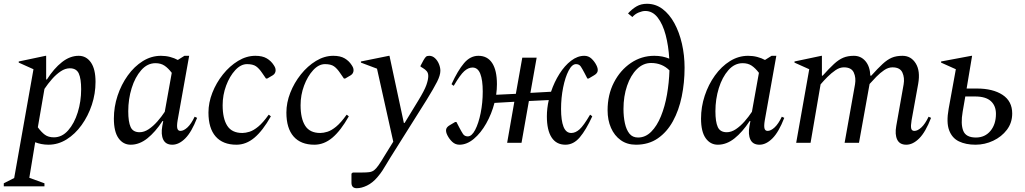

<svg xmlns="http://www.w3.org/2000/svg" viewBox="-47 -755 5421 1015"><path d="M-27 230V214L28 186L130 -389L52 -424V-430L194 -460H197V-335H201Q238 -393 280.5 -426.5Q323 -460 369 -460Q409 -460 433.5 -425Q458 -390 458 -322Q458 -260 438.5 -201Q419 -142 384.5 -94Q350 -46 305 -18Q260 10 209 10Q190 10 172 6.5Q154 3 139 -3L108 185L188 214V230ZM322 -394Q298 -394 274 -378Q250 -362 228 -337Q206 -312 188 -285L153 -82Q172 -56 190.5 -42.5Q209 -29 238 -29Q281 -29 313.5 -66Q346 -103 364 -161Q382 -219 382 -283Q382 -339 369.5 -366.5Q357 -394 322 -394Z M644 10Q604 10 579.5 -24.5Q555 -59 555 -128Q555 -190 574.5 -249Q594 -308 628.5 -356Q663 -404 708 -432Q753 -460 804 -460Q829 -460 852 -454Q875 -448 893 -438L928 -460H953L892 -119Q887 -89 890.5 -76Q894 -63 907 -63Q924 -63 944 -81.5Q964 -100 982 -138L995 -132Q966 -57 932.5 -23.5Q899 10 864 10Q829 10 816 -17Q803 -44 811 -89L816 -115H812Q774 -57 732 -23.5Q690 10 644 10ZM631 -167Q631 -111 643.5 -83.5Q656 -56 691 -56Q715 -56 739 -72Q763 -88 785 -113Q807 -138 824 -164L861 -370Q842 -395 822.5 -408Q803 -421 775 -421Q732 -421 699.5 -384Q667 -347 649 -289Q631 -231 631 -167Z M1203 10Q1131 10 1093 -33.5Q1055 -77 1055 -160Q1055 -212 1075.5 -264.5Q1096 -317 1131.5 -361.5Q1167 -406 1211.5 -433Q1256 -460 1303 -460Q1340 -460 1363 -446.5Q1386 -433 1400 -411Q1406 -402 1408 -396Q1410 -390 1410 -383Q1410 -376 1406.5 -369Q1403 -362 1395 -357L1366 -340H1359L1339 -369Q1323 -393 1306.5 -404.5Q1290 -416 1259 -416Q1226 -416 1196.5 -384Q1167 -352 1148.5 -302.5Q1130 -253 1130 -199Q1130 -128 1154.5 -90Q1179 -52 1234 -52Q1251 -52 1272 -58.5Q1293 -65 1318 -85.5Q1343 -106 1373 -148H1375L1385 -140Q1342 -64 1298 -27Q1254 10 1203 10Z M1615 10Q1543 10 1505 -33.5Q1467 -77 1467 -160Q1467 -212 1487.5 -264.5Q1508 -317 1543.5 -361.5Q1579 -406 1623.5 -433Q1668 -460 1715 -460Q1752 -460 1775 -446.5Q1798 -433 1812 -411Q1818 -402 1820 -396Q1822 -390 1822 -383Q1822 -376 1818.5 -369Q1815 -362 1807 -357L1778 -340H1771L1751 -369Q1735 -393 1718.5 -404.5Q1702 -416 1671 -416Q1638 -416 1608.5 -384Q1579 -352 1560.5 -302.5Q1542 -253 1542 -199Q1542 -128 1566.5 -90Q1591 -52 1646 -52Q1663 -52 1684 -58.5Q1705 -65 1730 -85.5Q1755 -106 1785 -148H1787L1797 -140Q1754 -64 1710 -27Q1666 10 1615 10Z M1839 240Q1811 240 1811 211V163L1818 157H1866Q1891 157 1905.5 155Q1920 153 1930.5 145Q1941 137 1953.5 119.5Q1966 102 1985 70L2032 -6L1946 -392L1861 -424V-430L2009 -460H2012L2088 -105H2092L2164 -223Q2197 -277 2207 -305.5Q2217 -334 2217 -353Q2217 -369 2209 -378.5Q2201 -388 2189 -395L2176 -403V-407L2192 -437Q2200 -451 2205.5 -455.5Q2211 -460 2222 -460Q2239 -460 2252.5 -447.5Q2266 -435 2273.5 -416.5Q2281 -398 2281 -381Q2281 -357 2263.5 -322.5Q2246 -288 2209 -228L2016 79Q2002 102 1993 117Q1984 132 1974.5 147Q1965 162 1947 183Q1922 212 1893 226Q1864 240 1839 240Z M2482 -460Q2530 -460 2555 -421.5Q2580 -383 2580 -310Q2580 -283 2576 -254L2680 -259L2714 -450H2790L2757 -264L2866 -270Q2883 -321 2910.5 -364.5Q2938 -408 2972 -434Q3006 -460 3042 -460Q3064 -460 3080 -445Q3096 -430 3106 -410Q3115 -392 3112.5 -379Q3110 -366 3092 -356L3065 -340H3058L3043 -369Q3032 -390 3023.5 -403Q3015 -416 2998 -416Q2977 -416 2959 -381.5Q2941 -347 2930 -292.5Q2919 -238 2919 -179Q2919 -118 2932 -85Q2945 -52 2973 -52Q2995 -52 3016.5 -71Q3038 -90 3072 -148H3074L3084 -140Q3051 -68 3018 -29Q2985 10 2942 10Q2894 10 2869 -28.5Q2844 -67 2844 -140Q2844 -182 2854 -226L2749 -221L2710 0H2634L2672 -217L2567 -211Q2552 -153 2523.5 -102.5Q2495 -52 2458 -21Q2421 10 2382 10Q2360 10 2344 -5Q2328 -20 2318 -40Q2309 -58 2311.5 -71Q2314 -84 2332 -94L2359 -110H2366L2381 -81Q2392 -60 2400.5 -47Q2409 -34 2426 -34Q2447 -34 2465 -68.5Q2483 -103 2494 -157.5Q2505 -212 2505 -271Q2505 -332 2492 -365Q2479 -398 2451 -398Q2429 -398 2407.5 -379Q2386 -360 2352 -302H2350L2340 -310Q2373 -382 2406 -421Q2439 -460 2482 -460Z M3315 10Q3268 10 3234.5 -14Q3201 -38 3183 -79Q3165 -120 3165 -172Q3165 -254 3198.5 -319Q3232 -384 3288 -422Q3344 -460 3412 -460Q3435 -460 3454.5 -456Q3474 -452 3491 -445Q3487 -513 3472 -570Q3457 -627 3430 -662Q3403 -697 3364 -697Q3349 -697 3329.5 -689Q3310 -681 3296 -665L3273 -684Q3295 -708 3318.5 -721.5Q3342 -735 3373 -735Q3419 -735 3455.5 -707.5Q3492 -680 3518 -632.5Q3544 -585 3558 -524Q3572 -463 3572 -397Q3572 -318 3557 -245Q3542 -172 3510.5 -114.5Q3479 -57 3430.5 -23.5Q3382 10 3315 10ZM3249 -179Q3249 -138 3256.5 -103.5Q3264 -69 3280.5 -48.5Q3297 -28 3326 -28Q3365 -28 3395.5 -58.5Q3426 -89 3447 -140.5Q3468 -192 3479 -255Q3490 -318 3492 -383Q3453 -422 3395 -422Q3353 -422 3320 -389.5Q3287 -357 3268 -301.5Q3249 -246 3249 -179Z M3748 10Q3708 10 3683.5 -24.5Q3659 -59 3659 -128Q3659 -190 3678.5 -249Q3698 -308 3732.5 -356Q3767 -404 3812 -432Q3857 -460 3908 -460Q3933 -460 3956 -454Q3979 -448 3997 -438L4032 -460H4057L3996 -119Q3991 -89 3994.5 -76Q3998 -63 4011 -63Q4028 -63 4048 -81.5Q4068 -100 4086 -138L4099 -132Q4070 -57 4036.5 -23.5Q4003 10 3968 10Q3933 10 3920 -17Q3907 -44 3915 -89L3920 -115H3916Q3878 -57 3836 -23.5Q3794 10 3748 10ZM3735 -167Q3735 -111 3747.5 -83.5Q3760 -56 3795 -56Q3819 -56 3843 -72Q3867 -88 3889 -113Q3911 -138 3928 -164L3965 -370Q3946 -395 3926.5 -408Q3907 -421 3879 -421Q3836 -421 3803.5 -384Q3771 -347 3753 -289Q3735 -231 3735 -167Z M4162 0 4231 -389 4153 -424V-430L4295 -460H4298V-355H4302Q4337 -394 4362 -417Q4387 -440 4411 -450Q4435 -460 4467 -460Q4504 -460 4528 -432Q4552 -404 4554 -355H4559Q4594 -394 4619 -417Q4644 -440 4667.5 -450Q4691 -460 4724 -460Q4769 -460 4794 -420Q4819 -380 4807 -312L4772 -119Q4767 -89 4770 -76Q4773 -63 4787 -63Q4804 -63 4824 -81.5Q4844 -100 4862 -138L4875 -132Q4846 -57 4812.5 -23.5Q4779 10 4744 10Q4709 10 4696 -17Q4683 -44 4691 -89L4730 -309Q4736 -344 4723.5 -371.5Q4711 -399 4671 -399Q4649 -399 4627.5 -384.5Q4606 -370 4586 -349.5Q4566 -329 4550 -311L4494 0H4418L4473 -309Q4479 -344 4466.5 -371.5Q4454 -399 4414 -399Q4392 -399 4370 -384Q4348 -369 4327.5 -348.5Q4307 -328 4291 -309L4238 0Z M5006 -389 4928 -424V-430L5088 -460H5092L5063 -287H5117Q5202 -287 5253 -253.5Q5304 -220 5304 -155Q5304 -106 5276 -69Q5248 -32 5203.5 -11Q5159 10 5110 10Q5059 10 5022.5 -7.5Q4986 -25 4970.5 -66.5Q4955 -108 4968 -180ZM5042 -164Q5031 -100 5045 -64Q5059 -28 5112 -28Q5160 -28 5189 -63Q5218 -98 5218 -153Q5218 -196 5191 -220.5Q5164 -245 5108 -245H5056Z"/></svg>

Font: Spectral
Style: Italic
Weight: 400
Italic angle: -10°
Designer: Jean-Baptiste Levee
Foundry: Production Type
Version: Version 2.001